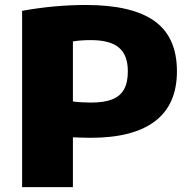

<svg xmlns="http://www.w3.org/2000/svg" viewBox="-20 -770 789 790"><path d="M71 -725.5Q204 -749.5 333.5 -749.5Q523 -749.5 615.5 -683.5Q708 -617.5 708 -476.5Q708 -340.5 618.5 -271.8Q529 -203 352.5 -203Q337 -203 308 -204Q289 -205 280 -205V0H71ZM506 -476.5Q506 -543.5 469.2 -574.2Q432.5 -605 353 -605Q312.5 -605 280 -599.5V-352.5Q313.5 -348 354.5 -348Q408 -348 441 -360.8Q474 -373.5 490 -401.8Q506 -430 506 -476.5Z"/></svg>

Font: Encode Sans Expanded ExtraBold
Style: Regular
Weight: 800
Width: 7
Designer: Multiple Designers
Foundry: Impallari Type
Version: Version 2.000